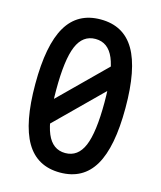

<svg xmlns="http://www.w3.org/2000/svg" viewBox="-122 -904 844 1008"><g transform="rotate(15 300.0 -400.0)"><path d="M300 16Q175 16 115 -86Q55 -188 55 -400Q55 -612 115 -714Q175 -816 300 -816Q425 -816 485 -714Q545 -612 545 -400Q545 -188 485 -86Q425 16 300 16ZM300 -90Q369 -90 400 -163.5Q431 -237 431 -400Q431 -563 400 -636.5Q369 -710 300 -710Q231 -710 200 -636.5Q169 -563 169 -400Q169 -237 200 -163.5Q231 -90 300 -90ZM134 -314 454 -630V-486L134 -170Z"/></g></svg>

Font: Martian Mono Condensed
Style: Regular
Weight: 400
Width: 3
Designer: Roman Shamin
Foundry: Evil Martians
Version: Version 1.000